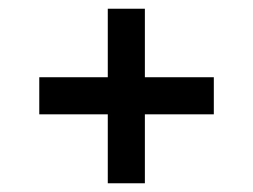

<svg xmlns="http://www.w3.org/2000/svg" viewBox="-20 -472 580 440"><path d="M227 -52V-210H70V-295H227V-452H312V-295H470V-210H312V-52Z"/></svg>

Font: Saira Medium
Style: Regular
Weight: 500
Designer: Hector Gatti with collaboration of the Omnibus-Type team
Foundry: Omnibus-Type
Version: Version 1.100; ttfautohint (v1.8.3)